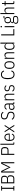

<svg xmlns="http://www.w3.org/2000/svg" viewBox="4587 -5367 992 10206"><g transform="rotate(-90 5083.0 -264.0)"><path d="M56 0V-48H147V-650H56V-698H296V-650H205V-48H296V0Z M440 -698H692Q766 -698 806.5 -655.5Q847 -613 847 -522Q847 -388 745 -372V-363Q871 -354 871 -197Q871 -102 828.5 -51Q786 0 714 0H440ZM498 -51H699Q755 -51 782 -82.5Q809 -114 809 -171V-218Q809 -275 782 -306.5Q755 -338 699 -338H498ZM498 -389H685Q736 -389 760.5 -416.5Q785 -444 785 -494V-542Q785 -592 760.5 -619.5Q736 -647 685 -647H498Z M1509 -490 1514 -630H1506L1439 -490L1291 -196L1143 -490L1075 -628H1068L1072 -490V0H1016V-698H1095L1227 -431L1288 -290H1293L1355 -431L1486 -698H1565V0H1509Z M1953 0V-698H2207Q2371 -698 2371 -503Q2371 -308 2207 -308H2011V0ZM2011 -359H2205Q2259 -359 2284.5 -388.5Q2310 -418 2310 -471V-535Q2310 -588 2284.5 -617.5Q2259 -647 2205 -647H2011Z M2549 0Q2518 0 2504.5 -13.5Q2491 -27 2491 -58V-740H2546V-48H2615V0Z M2896 12Q2851 12 2813.5 -3.5Q2776 -19 2749 -51.5Q2722 -84 2707.5 -134.5Q2693 -185 2693 -256Q2693 -327 2707.5 -377.5Q2722 -428 2749 -460.5Q2776 -493 2813.5 -508.5Q2851 -524 2896 -524Q2987 -524 3038.5 -461Q3090 -398 3090 -261V-246H2752V-211Q2752 -126 2789.5 -81.5Q2827 -37 2896 -37Q2953 -37 2987.5 -62.5Q3022 -88 3042 -139L3080 -113Q3058 -54 3013.5 -21Q2969 12 2896 12ZM2896 -477Q2827 -477 2789.5 -431.5Q2752 -386 2752 -301V-288H3031V-301Q3031 -386 2997.5 -431.5Q2964 -477 2896 -477Z M3149 0 3319 -260 3156 -512H3217L3346 -307H3354L3485 -512H3545L3382 -262L3549 0H3487L3354 -215H3346L3209 0Z M4039 12Q3962 12 3909 -19.5Q3856 -51 3820 -105L3863 -139Q3895 -91 3936 -64.5Q3977 -38 4039 -38Q4114 -38 4153.5 -74Q4193 -110 4193 -184Q4193 -244 4163 -276Q4133 -308 4065 -325L4009 -339Q3965 -350 3932.5 -365.5Q3900 -381 3879 -403.5Q3858 -426 3848 -456Q3838 -486 3838 -526Q3838 -619 3894 -664.5Q3950 -710 4043 -710Q4116 -710 4162.5 -683.5Q4209 -657 4242 -605L4199 -574Q4171 -617 4135.5 -638.5Q4100 -660 4041 -660Q3971 -660 3932.5 -628.5Q3894 -597 3894 -526Q3894 -468 3924 -439Q3954 -410 4021 -393L4077 -379Q4123 -368 4155.5 -352Q4188 -336 4209 -312.5Q4230 -289 4239.5 -258Q4249 -227 4249 -185Q4249 -86 4193.5 -37Q4138 12 4039 12Z M4688 0Q4633 0 4633 -54V-82H4625Q4612 -37 4577 -12.5Q4542 12 4489 12Q4417 12 4379 -24.5Q4341 -61 4341 -135Q4341 -208 4386 -247Q4431 -286 4522 -286H4633V-354Q4633 -419 4605 -447Q4577 -475 4518 -475Q4473 -475 4443 -454.5Q4413 -434 4394 -392L4358 -423Q4378 -468 4418.5 -496Q4459 -524 4520 -524Q4603 -524 4645.5 -483Q4688 -442 4688 -360V-48H4749V0ZM4501 -36Q4529 -36 4553 -44.5Q4577 -53 4595 -69Q4613 -85 4623 -106.5Q4633 -128 4633 -154V-244H4521Q4461 -244 4429.5 -220.5Q4398 -197 4398 -155V-123Q4398 -80 4426.5 -58Q4455 -36 4501 -36Z M4856 0V-512H4911V-431H4919Q4933 -475 4967.5 -499.5Q5002 -524 5057 -524Q5127 -524 5166 -478.5Q5205 -433 5205 -342V0H5150V-339Q5150 -404 5122 -439.5Q5094 -475 5037 -475Q5011 -475 4988 -467Q4965 -459 4948 -443.5Q4931 -428 4921 -405.5Q4911 -383 4911 -355V0Z M5496 12Q5436 12 5393 -11.5Q5350 -35 5318 -83L5357 -115Q5385 -73 5418 -54.5Q5451 -36 5496 -36Q5547 -36 5577 -61Q5607 -86 5607 -134Q5607 -176 5587 -199.5Q5567 -223 5515 -232L5475 -239Q5405 -251 5369.5 -283.5Q5334 -316 5334 -382Q5334 -455 5378 -489.5Q5422 -524 5492 -524Q5545 -524 5584 -505.5Q5623 -487 5652 -447L5616 -414Q5570 -476 5493 -476Q5442 -476 5415 -453Q5388 -430 5388 -384Q5388 -339 5410 -318Q5432 -297 5483 -288L5522 -281Q5595 -268 5628 -235Q5661 -202 5661 -139Q5661 -67 5618 -27.5Q5575 12 5496 12Z M6226 12Q6169 12 6123.5 -8Q6078 -28 6045.5 -71Q6013 -114 5996 -182.5Q5979 -251 5979 -349Q5979 -446 5996 -515Q6013 -584 6045.5 -627Q6078 -670 6123.5 -690Q6169 -710 6226 -710Q6310 -710 6359 -673.5Q6408 -637 6437 -566L6390 -538Q6370 -598 6332 -628Q6294 -658 6226 -658Q6138 -658 6089.5 -595.5Q6041 -533 6041 -412V-286Q6041 -165 6089.5 -102.5Q6138 -40 6226 -40Q6298 -40 6336.5 -72Q6375 -104 6395 -167L6441 -140Q6414 -66 6362.5 -27Q6311 12 6226 12Z M6728 12Q6683 12 6645.5 -3.5Q6608 -19 6581 -51.5Q6554 -84 6539.5 -134.5Q6525 -185 6525 -256Q6525 -327 6539.5 -377.5Q6554 -428 6581 -460.5Q6608 -493 6645.5 -508.5Q6683 -524 6728 -524Q6773 -524 6810.5 -508.5Q6848 -493 6875 -460.5Q6902 -428 6916.5 -377.5Q6931 -327 6931 -256Q6931 -185 6916.5 -134.5Q6902 -84 6875 -51.5Q6848 -19 6810.5 -3.5Q6773 12 6728 12ZM6728 -37Q6797 -37 6834.5 -81.5Q6872 -126 6872 -211V-301Q6872 -386 6834.5 -430.5Q6797 -475 6728 -475Q6659 -475 6621.5 -430.5Q6584 -386 6584 -301V-211Q6584 -126 6621.5 -81.5Q6659 -37 6728 -37Z M7060 0V-512H7115V-431H7123Q7137 -475 7171.5 -499.5Q7206 -524 7261 -524Q7331 -524 7370 -478.5Q7409 -433 7409 -342V0H7354V-339Q7354 -404 7326 -439.5Q7298 -475 7241 -475Q7215 -475 7192 -467Q7169 -459 7152 -443.5Q7135 -428 7125 -405.5Q7115 -383 7115 -355V0Z M7866 -81H7857Q7843 -34 7808 -11Q7773 12 7722 12Q7629 12 7581 -56.5Q7533 -125 7533 -256Q7533 -387 7581 -455.5Q7629 -524 7722 -524Q7773 -524 7808 -501Q7843 -478 7857 -431H7866V-740H7921V0H7866ZM7736 -37Q7763 -37 7786.5 -45Q7810 -53 7828 -68Q7846 -83 7856 -104Q7866 -125 7866 -151V-361Q7866 -387 7856 -408Q7846 -429 7828 -444Q7810 -459 7786.5 -467Q7763 -475 7736 -475Q7666 -475 7629 -429Q7592 -383 7592 -301V-211Q7592 -129 7629 -83Q7666 -37 7736 -37Z M8303 0V-698H8361V-51H8636V0Z M8769 -653Q8749 -653 8740.5 -662Q8732 -671 8732 -686V-700Q8732 -715 8740.5 -724Q8749 -733 8769 -733Q8789 -733 8797.5 -724Q8806 -715 8806 -700V-686Q8806 -671 8797.5 -662Q8789 -653 8769 -653ZM8741 -512H8796V0H8741Z M9342 60Q9342 141 9287.5 176.5Q9233 212 9119 212Q9011 212 8965 178.5Q8919 145 8919 82Q8919 37 8941 12Q8963 -13 8999 -21V-32Q8955 -51 8955 -101Q8955 -133 8975 -156Q8995 -179 9032 -183V-192Q8993 -211 8971 -250Q8949 -289 8949 -349Q8949 -436 8994.5 -480Q9040 -524 9118 -524Q9169 -524 9210 -502V-532Q9210 -555 9219.5 -564.5Q9229 -574 9252 -574H9331V-526H9238V-482Q9261 -460 9274 -427Q9287 -394 9287 -349Q9287 -262 9241.5 -218.5Q9196 -175 9118 -175Q9093 -175 9068 -180Q9036 -172 9019 -155Q9002 -138 9002 -115Q9002 -92 9017.5 -80Q9033 -68 9069 -68H9186Q9270 -68 9306 -35.5Q9342 -3 9342 60ZM9290 63Q9290 24 9267 3.5Q9244 -17 9184 -17H9033Q8970 9 8970 71Q8970 116 8999.5 141Q9029 166 9089 166H9148Q9217 166 9253.5 141.5Q9290 117 9290 63ZM9118 -220Q9172 -220 9201.5 -248.5Q9231 -277 9231 -329V-370Q9231 -422 9201.5 -450.5Q9172 -479 9118 -479Q9064 -479 9034.5 -450.5Q9005 -422 9005 -370V-329Q9005 -277 9034.5 -248.5Q9064 -220 9118 -220Z M9438 -740H9493V-431H9501Q9515 -475 9549.5 -499.5Q9584 -524 9639 -524Q9709 -524 9748 -478.5Q9787 -433 9787 -342V0H9732V-339Q9732 -404 9704 -439.5Q9676 -475 9619 -475Q9593 -475 9570 -467Q9547 -459 9530 -443.5Q9513 -428 9503 -405.5Q9493 -383 9493 -355V0H9438Z M10027 0Q9996 0 9982 -13.5Q9968 -27 9968 -58V-464H9889V-512H9942Q9961 -512 9967 -521.5Q9973 -531 9973 -550V-655H10023V-512H10125V-464H10023V-48H10120V0Z"/></g></svg>

Font: IBM Plex Sans Cond Light
Style: Regular
Weight: 300
Width: 3
Designer: Mike Abbink, Paul van der Laan, Pieter van Rosmalen
Foundry: Bold Monday
Version: Version 1.3